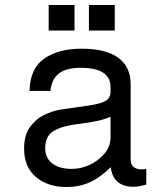

<svg xmlns="http://www.w3.org/2000/svg" viewBox="-20 -735 658 773"><path d="M569 -55V8Q538 17 519 17Q435 17 426 -62Q382 -19 340 -0.5Q298 18 248 18Q172 18 124.5 -22.5Q77 -63 77 -136Q77 -190 100 -222.5Q123 -255 156.5 -271.5Q190 -288 220 -293Q234 -295 263 -299.5Q292 -304 336 -310Q386 -317 405.5 -329Q425 -341 425 -366V-384Q425 -462 305 -462Q247 -462 217.5 -439.5Q188 -417 183 -369H99Q101 -460 158.5 -499.5Q216 -539 309 -539Q406 -539 456 -502.5Q506 -466 506 -396V-94Q506 -53 551 -53Q559 -53 569 -55ZM425 -182V-265Q399 -253 360.5 -246Q322 -239 289 -235Q231 -228 196.5 -208Q162 -188 162 -138Q162 -99 190.5 -77Q219 -55 269 -55Q306 -55 341.5 -71.5Q377 -88 401 -117Q425 -146 425 -182ZM176 -715H280V-612H176ZM338 -715H442V-612H338Z"/></svg>

Font: Fragment Mono SC
Style: Regular
Weight: 400
Monospace: yes
Designer: Wei Huang based on Nimbus Sans by URW Studio, based on Helvetica by Max Miedinger.
Foundry: Wei Huang
Version: Version 1.012; ttfautohint (v1.8.4.7-5d5b)